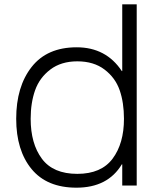

<svg xmlns="http://www.w3.org/2000/svg" viewBox="-20 -859 743 889"><path d="M554 -309Q554 -384 534 -441.5Q514 -499 464 -537Q414 -575 338 -575Q263 -575 213 -537Q163 -499 142.5 -441Q122 -383 122 -309Q122 -194 174 -124Q226 -54 338 -54Q449 -54 501.5 -124.5Q554 -195 554 -309ZM613 -839V0H546V-98H544Q479 10 334 10Q197 10 126 -76.5Q55 -163 55 -309Q55 -458 126.5 -549Q198 -640 335 -640Q471 -640 544 -530H546V-839Z"/></svg>

Font: Sinkin Sans 300 Light
Style: Regular
Weight: 300
Designer: Keith Bates
Foundry: K-Type
Version: Sinkin Sans (version 1.0)  by Keith Bates   •   © 2014   www